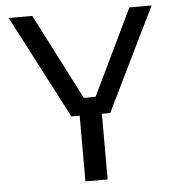

<svg xmlns="http://www.w3.org/2000/svg" viewBox="-52 -779 756 827"><g transform="rotate(-5 326.0 -365.0)"><path d="M416 -284H248L16 -730H118L314 -348L276 -359H394L354 -348L538 -730H634ZM380 0H284V-304H380Z"/></g></svg>

Font: Sora Variable
Style: Regular
Weight: 400
Designer: Jonathan Barnbrook, Julián Moncada
Foundry: Barnbrook Fonts
Version: Version 2.000